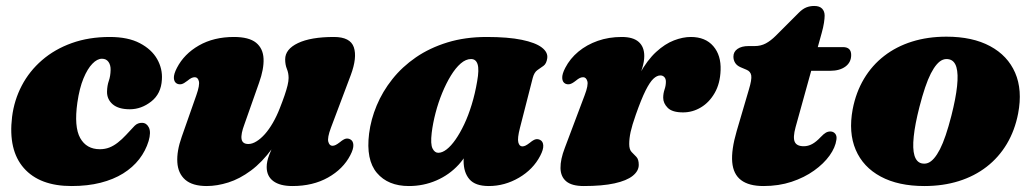

<svg xmlns="http://www.w3.org/2000/svg" viewBox="-20 -609 3459 644"><path d="M322 -412Q306 -412 289.8 -395.2Q273.5 -378.5 260 -346Q246.5 -313.5 239.5 -265Q228 -183.5 249 -146Q270 -108.5 315 -108.5Q332 -108.5 346.8 -114.2Q361.5 -120 375.2 -130.8Q389 -141.5 402.5 -156Q421 -176.5 431.5 -187Q442 -197.5 457 -197Q472 -196.5 479.5 -181Q487 -165.5 478.5 -136Q468.5 -103 447 -75.2Q425.5 -47.5 393 -27.2Q360.5 -7 317.2 4Q274 15 220 15Q113 15 60 -45.2Q7 -105.5 20.5 -217Q27.5 -273 53 -321.8Q78.5 -370.5 121 -407.2Q163.5 -444 220.8 -464.5Q278 -485 348 -485Q409.5 -485 449 -464.2Q488.5 -443.5 507 -411Q525.5 -378.5 523 -342Q520.5 -294.5 487.2 -268.5Q454 -242.5 415.5 -242.5Q377.5 -242.5 358 -259.2Q338.5 -276 339 -302Q339.5 -322 345 -337.8Q350.5 -353.5 351 -374Q351.5 -390.5 344 -401.2Q336.5 -412 322 -412Z M1155 -141.5Q1164.5 -136.5 1165.2 -123Q1166 -109.5 1155 -88.5Q1131 -42 1080.2 -13.5Q1029.5 15 961 15Q919 15 896.8 -1.5Q874.5 -18 874.5 -49Q874.5 -67.5 883.2 -90Q892 -112.5 903.5 -136.8Q915 -161 924.8 -185Q934.5 -209 936 -230.5L953 -226Q927 -157.5 893 -111Q859 -64.5 821.5 -36.8Q784 -9 746 3Q708 15 673.5 15Q625.5 15 601.2 -6.2Q577 -27.5 574.8 -64.8Q572.5 -102 589.5 -150L638.5 -289.5Q650.5 -323.5 647 -336.8Q643.5 -350 633.5 -350Q628 -350 622.5 -347.5Q617 -345 608.5 -338Q596.5 -328.5 588.8 -326.8Q581 -325 573.5 -328.5Q564 -333.5 563.2 -347Q562.5 -360.5 573.5 -381.5Q597.5 -428 647.2 -456.5Q697 -485 764.5 -485Q815 -485 838.8 -465.8Q862.5 -446.5 864 -412Q865.5 -377.5 849 -331.5L800 -192.5Q787.5 -159.5 790.2 -142.8Q793 -126 813 -126Q826 -126 840.2 -134.8Q854.5 -143.5 868.5 -159.2Q882.5 -175 895.2 -197Q908 -219 918.5 -246Q928 -270 934.5 -289Q941 -308 944.5 -322.5Q948 -337 948 -347.5Q948 -364 942.2 -378Q936.5 -392 936.5 -410Q936.5 -444 979.5 -464.5Q1022.5 -485 1100 -485Q1155 -485 1166.8 -450.5Q1178.5 -416 1156.5 -357L1090 -180.5Q1077.5 -147 1081.2 -133.5Q1085 -120 1095 -120Q1100.5 -120 1106 -122.8Q1111.5 -125.5 1120 -132Q1132 -142 1139.8 -143.8Q1147.5 -145.5 1155 -141.5Z M1724 -180Q1715 -145 1718.5 -131.5Q1722 -118 1732 -118Q1737.5 -118 1743 -120.8Q1748.5 -123.5 1757 -130Q1769 -140 1776.8 -141.8Q1784.5 -143.5 1792 -139.5Q1801.5 -134.5 1802.2 -121Q1803 -107.5 1792 -86.5Q1768.5 -41 1720.8 -13Q1673 15 1619.5 15Q1574 15 1554.5 -7.8Q1535 -30.5 1535 -69.5Q1535 -82 1536 -95.5Q1537 -109 1538.8 -123Q1540.5 -137 1543 -150.5Q1545.5 -164 1548.5 -176.5L1562.5 -136.5Q1550 -91 1518.5 -56.8Q1487 -22.5 1443.8 -3.8Q1400.5 15 1351.5 15Q1281.5 15 1244.2 -29Q1207 -73 1218 -161Q1224 -208.5 1243.5 -255.2Q1263 -302 1296 -343.5Q1329 -385 1375.2 -416.8Q1421.5 -448.5 1481 -466.8Q1540.5 -485 1612.5 -485Q1684 -485 1730 -475.5Q1776 -466 1797.2 -449.8Q1818.5 -433.5 1815.5 -413.5Q1813 -395.5 1803 -388.2Q1793 -381 1782.5 -373.8Q1772 -366.5 1767 -348ZM1428 -163.5Q1423.5 -125.5 1430.8 -111Q1438 -96.5 1450 -96.5Q1463.5 -96.5 1478.2 -108Q1493 -119.5 1508 -141Q1523 -162.5 1537 -192Q1551 -221.5 1562.2 -258.2Q1573.5 -295 1580.5 -336.5Q1587.5 -375.5 1582 -393.2Q1576.5 -411 1560 -411Q1542.5 -411 1525.2 -396Q1508 -381 1492.2 -355.2Q1476.5 -329.5 1463.2 -297.2Q1450 -265 1441 -230.5Q1432 -196 1428 -163.5Z M1876 -328.5Q1866.5 -333.5 1865.8 -347Q1865 -360.5 1876 -381.5Q1892 -412.5 1920 -435.8Q1948 -459 1985 -472Q2022 -485 2065.5 -485Q2103.5 -485 2122.2 -468.5Q2141 -452 2141 -421Q2141 -402.5 2134 -380Q2127 -357.5 2117.5 -333.2Q2108 -309 2100 -285Q2092 -261 2090.5 -239.5L2080.5 -243Q2099 -313.5 2125 -360.5Q2151 -407.5 2180.8 -434.8Q2210.5 -462 2240.5 -473.5Q2270.5 -485 2297 -485Q2346 -485 2372.5 -454.2Q2399 -423.5 2397 -373.5Q2395.5 -329 2377.2 -297.2Q2359 -265.5 2331 -248.8Q2303 -232 2271 -232Q2235 -232 2219.8 -247.2Q2204.5 -262.5 2204.5 -281Q2204.5 -295.5 2209 -308.8Q2213.5 -322 2213.5 -335Q2213.5 -345 2208.2 -350.5Q2203 -356 2195 -356Q2183.5 -356 2171.5 -344.8Q2159.5 -333.5 2145.2 -305Q2131 -276.5 2112.5 -224Q2100 -188.5 2095.2 -166.5Q2090.5 -144.5 2090.5 -126Q2090.5 -107.5 2098.5 -99.2Q2106.5 -91 2114.5 -82.8Q2122.5 -74.5 2122.5 -56Q2122.5 -35.5 2102.2 -19.2Q2082 -3 2041.2 6Q2000.5 15 1938 15Q1898 15 1879.2 -0.8Q1860.5 -16.5 1860 -45.2Q1859.5 -74 1874.5 -113L1941 -289.5Q1954 -323.5 1950 -336.8Q1946 -350 1936 -350Q1930.5 -350 1925 -347.5Q1919.5 -345 1911 -338Q1899 -328.5 1891.2 -326.8Q1883.5 -325 1876 -328.5Z M2484 -375 2464 -383.5Q2451.5 -389 2445.8 -398.2Q2440 -407.5 2440 -419Q2440 -435.5 2453.8 -445Q2467.5 -454.5 2490.5 -454.5H2511.5Q2532 -454.5 2548.8 -463.5Q2565.5 -472.5 2582.5 -489.5L2659.5 -566.5Q2672 -579 2684.2 -584Q2696.5 -589 2711 -589Q2729 -589 2737.5 -580Q2746 -571 2746 -556.5Q2746 -548 2743.8 -532.8Q2741.5 -517.5 2736 -498L2648.5 -182.5Q2639 -147.5 2645.8 -133Q2652.5 -118.5 2676 -118.5Q2690.5 -118.5 2704 -125.8Q2717.5 -133 2733 -149.5Q2743 -160 2750 -164Q2757 -168 2765 -168Q2775 -168 2781.2 -160.8Q2787.5 -153.5 2785.5 -140.5Q2782 -114.5 2762.5 -87.2Q2743 -60 2710.5 -36.8Q2678 -13.5 2635 0.8Q2592 15 2541 15Q2492 15 2465.8 -4.8Q2439.5 -24.5 2436 -65.2Q2432.5 -106 2451 -169.5L2492 -309Q2502 -342 2499.8 -355.8Q2497.5 -369.5 2484 -375ZM2666 -371.5 2691 -451H2807.5Q2835 -451 2835 -424.5Q2835 -400 2815.8 -385.8Q2796.5 -371.5 2764 -371.5Z M3154.5 -486Q3242 -486 3301 -454.2Q3360 -422.5 3385 -364.8Q3410 -307 3395 -228.5Q3384 -171.5 3357 -126.2Q3330 -81 3289.2 -49.5Q3248.5 -18 3195.8 -1.5Q3143 15 3080.5 15Q2993 15 2934 -16.8Q2875 -48.5 2850.2 -106.5Q2825.5 -164.5 2840 -242.5Q2851 -299.5 2878 -344.8Q2905 -390 2945.8 -421.5Q2986.5 -453 3039.2 -469.5Q3092 -486 3154.5 -486ZM3071.5 -61Q3082.5 -58.5 3092.8 -62.5Q3103 -66.5 3113 -78Q3123 -89.5 3132.8 -108.5Q3142.5 -127.5 3152 -155.5Q3161.5 -183.5 3171 -220.5Q3186 -279.5 3190.2 -320.2Q3194.5 -361 3188 -383.5Q3181.5 -406 3163.5 -410Q3152.5 -412.5 3142.2 -408.5Q3132 -404.5 3122 -393Q3112 -381.5 3102.2 -362.5Q3092.5 -343.5 3083 -315.5Q3073.5 -287.5 3064 -250.5Q3049 -192 3044.8 -151Q3040.5 -110 3047.2 -87.5Q3054 -65 3071.5 -61Z"/></svg>

Font: Fraunces Wonky
Style: Italic
Weight: 900
Italic angle: -16°
Version: Version 1.000;[b76b70a41]